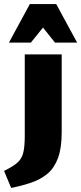

<svg xmlns="http://www.w3.org/2000/svg" viewBox="-53 -741 400 946"><path d="M2 185 -33 101Q10 80 32 61Q54 42 61.5 12Q69 -18 69 -71V-473H251V-91Q251 -12 233 37Q215 86 182 114Q149 142 103 158Q57 174 2 185ZM218 -531 127 -645 94 -721H224L327 -531ZM-9 -531 94 -721H224L191 -645L99 -531Z"/></svg>

Font: Ysabeau SC Black
Style: Regular
Weight: 900
Designer: Christian Thalmann (Catharsis Fonts)
Version: Version 2.001;gftools[0.9.30]; featfreeze: smcp